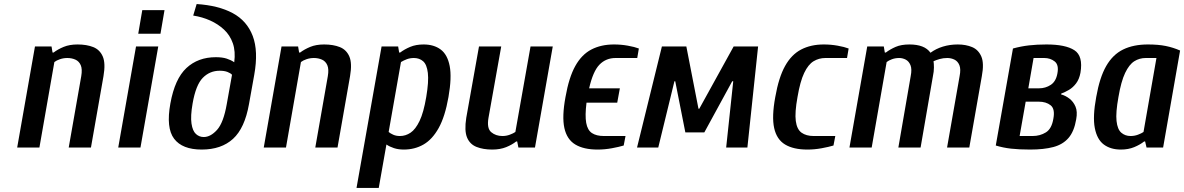

<svg xmlns="http://www.w3.org/2000/svg" viewBox="-20 -730 5859 950"><path d="M65 0 153 -500H235L240 -470H245Q266 -486 295 -498Q324 -510 364 -510Q409 -510 441.5 -497Q474 -484 488.5 -450.5Q503 -417 492 -353L430 0H320L382 -353Q388 -388 379.5 -407.5Q371 -427 353 -435Q335 -443 313 -443Q294 -443 276.5 -437Q259 -431 249 -423L175 0Z M565 0 653 -500H763L675 0ZM664 -563 684 -680H794L774 -563Z M978 10Q882 10 841.5 -43.5Q801 -97 823 -218Q845 -340 902.5 -393.5Q960 -447 1048 -447Q1080 -447 1101.5 -440Q1123 -433 1139 -422Q1146 -476 1132 -516Q1118 -556 1088.5 -583.5Q1059 -611 1020 -628.5Q981 -646 936 -653L953 -710Q1061 -703 1131.5 -665Q1202 -627 1230.5 -552Q1259 -477 1238 -360L1212 -215Q1191 -96 1133 -43Q1075 10 978 10ZM988 -52Q1022 -52 1054 -87.5Q1086 -123 1102 -215L1128 -360Q1121 -368 1105.5 -374Q1090 -380 1067 -380Q1018 -380 983.5 -345Q949 -310 933 -218Q922 -155 927.5 -118.5Q933 -82 949.5 -67Q966 -52 988 -52Z M1285 0 1373 -500H1455L1460 -470H1465Q1486 -486 1515 -498Q1544 -510 1584 -510Q1629 -510 1661.5 -497Q1694 -484 1708.5 -450.5Q1723 -417 1712 -353L1650 0H1540L1602 -353Q1608 -388 1599.5 -407.5Q1591 -427 1573 -435Q1555 -443 1533 -443Q1514 -443 1496.5 -437Q1479 -431 1469 -423L1395 0Z M1744 200 1868 -500H1950L1955 -470H1960Q1981 -486 2009.5 -498Q2038 -510 2076 -510Q2127 -510 2160.5 -485Q2194 -460 2205 -403.5Q2216 -347 2199 -250Q2182 -153 2150.5 -96.5Q2119 -40 2075.5 -15Q2032 10 1978 10Q1951 10 1929.5 3Q1908 -4 1892 -15L1854 200ZM1959 -57Q1987 -57 2011.5 -73.5Q2036 -90 2056 -131.5Q2076 -173 2089 -250Q2102 -327 2097 -369Q2092 -411 2073.5 -427Q2055 -443 2028 -443Q2009 -443 1993 -437Q1977 -431 1964 -423L1903 -77Q1911 -70 1925.5 -63.5Q1940 -57 1959 -57Z M2415 10Q2371 10 2338 -3Q2305 -16 2291 -49.5Q2277 -83 2287 -147L2350 -500H2460L2397 -147Q2388 -95 2410.5 -76Q2433 -57 2466 -57Q2485 -57 2502.5 -63.5Q2520 -70 2530 -77L2605 -500H2715L2627 0H2545L2539 -30H2534Q2514 -14 2484.5 -2Q2455 10 2415 10Z M2937 10Q2868 10 2826.5 -15Q2785 -40 2772.5 -96.5Q2760 -153 2778 -250Q2795 -347 2826.5 -403.5Q2858 -460 2906 -485Q2954 -510 3018 -510Q3053 -510 3086.5 -504Q3120 -498 3141 -490L3133 -443H3026Q2978 -443 2946 -410Q2914 -377 2895 -293H3047L3034 -222H2882Q2874 -158 2880.5 -122Q2887 -86 2909 -71.5Q2931 -57 2968 -57H3075L3066 -10Q3043 -3 3007.5 3.5Q2972 10 2937 10Z M3132 0 3255 -500H3376L3436 -192H3440L3610 -500H3731L3678 0H3573L3608 -328H3603L3465 -75H3371L3321 -328H3317L3237 0Z M3975 10Q3906 10 3864.5 -15Q3823 -40 3810.5 -96.5Q3798 -153 3816 -250Q3833 -347 3864.5 -403.5Q3896 -460 3944 -485Q3992 -510 4056 -510Q4091 -510 4124.5 -504Q4158 -498 4179 -490L4171 -443H4064Q4032 -443 4005.5 -427Q3979 -411 3959 -369Q3939 -327 3926 -250Q3912 -173 3917.5 -131.5Q3923 -90 3946 -73.5Q3969 -57 4006 -57H4113L4104 -10Q4081 -3 4045.5 3.5Q4010 10 3975 10Z M4183 0 4271 -500H4353L4358 -470H4363Q4384 -486 4411.5 -498Q4439 -510 4480 -510Q4517 -510 4543 -500Q4569 -490 4584 -469Q4611 -489 4645.5 -499.5Q4680 -510 4719 -510Q4759 -510 4790 -497Q4821 -484 4835.5 -450.5Q4850 -417 4838 -353L4776 0H4666L4728 -353Q4735 -388 4727 -407.5Q4719 -427 4702.5 -435Q4686 -443 4667 -443Q4647 -443 4629.5 -438Q4612 -433 4599 -427Q4601 -416 4601 -396Q4601 -376 4596 -353L4535 0H4425L4486 -353Q4493 -388 4485 -407.5Q4477 -427 4461.5 -435Q4446 -443 4429 -443Q4410 -443 4393.5 -437Q4377 -431 4367 -423L4293 0Z M5077 10Q5022 10 4982.5 5.5Q4943 1 4907 -10L4992 -490Q5032 -501 5071.5 -505.5Q5111 -510 5158 -510Q5252 -510 5296 -481.5Q5340 -453 5326 -370Q5320 -338 5304.5 -317.5Q5289 -297 5269.5 -285.5Q5250 -274 5231 -267L5230 -263Q5252 -257 5271.5 -242Q5291 -227 5301.5 -202.5Q5312 -178 5305 -140Q5295 -80 5267 -47.5Q5239 -15 5192 -2.5Q5145 10 5077 10ZM5025 -57H5089Q5126 -57 5155 -75Q5184 -93 5192 -143Q5201 -191 5178.5 -209Q5156 -227 5119 -227H5055ZM5068 -293H5121Q5153 -293 5179 -310Q5205 -327 5212 -367Q5220 -409 5198.5 -426Q5177 -443 5147 -443H5094Z M5526 10Q5475 10 5441.5 -15Q5408 -40 5397 -96.5Q5386 -153 5404 -250Q5421 -347 5453.5 -403.5Q5486 -460 5537 -485Q5588 -510 5660 -510Q5711 -510 5748 -502.5Q5785 -495 5819 -480L5735 0H5653L5646 -30H5641Q5621 -14 5592 -2Q5563 10 5526 10ZM5574 -57Q5593 -57 5610.5 -63.5Q5628 -70 5638 -77L5702 -443H5649Q5618 -443 5592.5 -427Q5567 -411 5547 -369Q5527 -327 5514 -250Q5500 -173 5504.5 -131.5Q5509 -90 5528 -73.5Q5547 -57 5574 -57Z"/></svg>

Font: Cuprum SemiBold
Style: Italic
Weight: 600
Italic angle: -10°
Version: Version 3.000